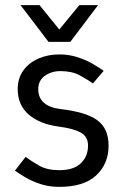

<svg xmlns="http://www.w3.org/2000/svg" viewBox="-20 -720 481 748"><path d="M38 -55 80 -109Q102 -92 133 -74.5Q164 -57 211 -57Q267 -57 295 -84Q323 -111 323 -153Q323 -187 295.5 -203Q268 -219 208 -227Q134 -237 91.5 -274Q49 -311 49 -373Q49 -415 70.5 -445Q92 -475 129 -491.5Q166 -508 211 -508Q248 -508 281 -497.5Q314 -487 340 -472Q366 -457 384 -444L342 -395Q321 -410 290.5 -426.5Q260 -443 216 -443Q180 -443 154.5 -424.5Q129 -406 129 -373Q129 -306 216 -295Q314 -284 358.5 -252Q403 -220 403 -153Q403 -82 355 -37Q307 8 211 8Q171 8 137.5 -3Q104 -14 79 -29Q54 -44 38 -55ZM362 -700 254 -557H169L60 -700H134L211 -605L289 -700Z"/></svg>

Font: Epunda Sans
Style: Regular
Weight: 400
Designer: Simon Atzbach
Foundry: typofactur
Version: Version 2.204; ttfautohint (v1.8.4.7-5d5b)